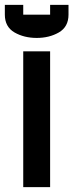

<svg xmlns="http://www.w3.org/2000/svg" viewBox="-55 -765 300 785"><path d="M40 -705.1H149.9V-745.1H225.1V-705.1Q225.1 -655.3 185.5 -632.3Q146.5 -609.9 95.2 -609.9Q43.5 -609.9 4.4 -632.3Q-35.2 -655.3 -35.2 -705.1V-745.1H40ZM40 0V-555.2H149.9V0Z"/></svg>

Font: Horta
Style: Regular
Weight: 600
Width: 3
Version: Version 0.11